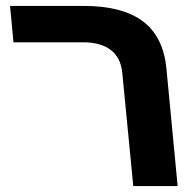

<svg xmlns="http://www.w3.org/2000/svg" viewBox="-20 -629 640 649"><path d="M263.5 -486H25.5L14 -609H262.5Q394 -609 463 -557Q532 -505 542.5 -397.5L580.5 0H430.5L393.5 -381Q388.5 -435 353.8 -460.5Q319 -486 263.5 -486Z"/></svg>

Font: JuliaMono
Style: Bold Italic
Weight: 700
Italic angle: -9°
Monospace: yes
Designer: cormullion
Foundry: corm
Version: Version 0.057; ttfautohint (v1.8.4)